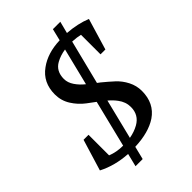

<svg xmlns="http://www.w3.org/2000/svg" viewBox="-250 -878 1063 1063"><g transform="rotate(-45 281.5 -347.0)"><path d="M161 83 180 6Q82 0 5 -40L61 -224H100V-63Q142 -46 193 -46L261 -321L214 -356Q177 -384 151.5 -424.5Q126 -465 126 -514Q126 -607 196 -657Q260 -704 357 -707L374 -777H432L414 -707Q494 -701 555 -676L500 -492H462V-645Q438 -651 401 -653L336 -394L352 -382Q385 -355 414 -328.5Q443 -302 462 -265Q481 -228 481 -187Q481 -90 409 -41Q344 2 236 6L217 83ZM322 -75Q375 -105 375 -167Q375 -207 349 -241Q332 -264 308 -284L250 -50Q290 -57 322 -75ZM269 -626Q222 -600 222 -539Q222 -510 241 -482Q260 -454 288 -432L342 -650Q301 -644 269 -626Z"/></g></svg>

Font: Volkhov
Style: Italic
Weight: 400
Italic angle: -12°
Designer: Cyreal (www.cyreal.org)
Foundry: Cyreal (www.cyreal.org)
Version: Version 1.010